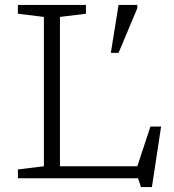

<svg xmlns="http://www.w3.org/2000/svg" viewBox="-20 -727 709 783"><path d="M599.5 36H555L543 0H53V-36L159 -49V-658L53 -671V-707H330.5V-671L224.5 -658V-49H540L593.5 -211H637ZM432 -511.5 463.5 -707H540V-693.5L463.5 -511.5Z"/></svg>

Font: Newsreader Caption Light
Style: Regular
Weight: 300
Designer: Hugues Gentile
Foundry: Production Type
Version: Version 1.001